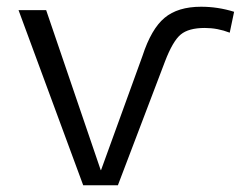

<svg xmlns="http://www.w3.org/2000/svg" viewBox="-20 -550 740 570"><path d="M280 -45 403 -384Q429 -464 468.5 -497Q508 -530 577 -530Q627 -530 675 -515L662 -453Q626 -467 588 -467Q540 -467 516.5 -447.5Q493 -428 470 -368L330 0H227L35 -520H117L279 -45Z"/></svg>

Font: Mplus 1p
Style: Regular
Weight: 400
Version: Version 1.061